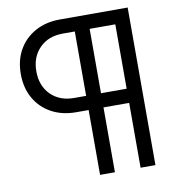

<svg xmlns="http://www.w3.org/2000/svg" viewBox="-79 -770 759 840"><g transform="rotate(-10 300.0 -350.0)"><path d="M298 0V-288H243Q180.6 -288 133.3 -313.9Q86 -339.8 59.5 -386.3Q33 -432.9 33 -494Q33 -556 59.5 -602Q86 -648 133.3 -674Q180.6 -700 243 -700H544V0H478V-288H364V0ZM478 -351V-637H364V-351ZM244 -351H298V-637H244Q180.5 -637 141.2 -597.5Q102 -558 102 -494Q102 -430 141.2 -390.5Q180.5 -351 244 -351Z"/></g></svg>

Font: Red Hat Mono VF Light
Style: Regular
Weight: 300
Monospace: yes
Designer: Pentagram, MCKL
Foundry: Pentagram, MCKL
Version: Version 1.023